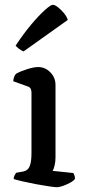

<svg xmlns="http://www.w3.org/2000/svg" viewBox="-20 -779 353 799"><path d="M216 0Q208 0 184 -3.5Q160 -7 130.5 -12.5Q101 -18 75 -24Q49 -30 37 -34Q37 -42 40.5 -49Q44 -56 47 -60L75 -65Q86 -67 94 -73.5Q102 -80 106.5 -96.5Q111 -113 111 -145V-394Q111 -402 108 -409Q105 -416 96 -419L35 -441Q36 -452 39.5 -460.5Q43 -469 47 -472Q64 -482 92.5 -491Q121 -500 139 -500Q168 -500 189.5 -478Q211 -456 211 -425V-125Q211 -105 207 -89.5Q203 -74 199 -68L285 -59Q287 -56 289.5 -50Q292 -44 292 -35Q287 -27 272.5 -19Q258 -11 242.5 -5.5Q227 0 216 0ZM78 -565Q68 -569 59 -576Q50 -583 45 -589Q78 -639 110 -677Q142 -715 166.5 -737Q191 -759 200 -759Q208 -759 221 -749Q234 -739 246 -724.5Q258 -710 262 -696Z"/></svg>

Font: Texturina Medium 12pt Medium
Style: Regular
Weight: 500
Version: Version 1.002